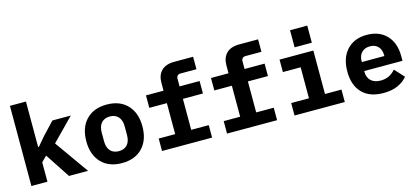

<svg xmlns="http://www.w3.org/2000/svg" viewBox="-61 -1222 3722 1712"><g transform="rotate(-15 1800.0 -366.5)"><path d="M65 -740H213V-320H220L289 -401L397 -516H567L367 -312L588 0H412L262 -228L213 -179V0H65Z M641 -258Q641 -383 710 -455.5Q779 -528 900 -528Q1021 -528 1090 -455.5Q1159 -383 1159 -258Q1159 -133 1090 -60.5Q1021 12 900 12Q779 12 710 -60.5Q641 -133 641 -258ZM1006 -217V-299Q1006 -356 978 -387Q950 -418 900 -418Q850 -418 822 -387Q794 -356 794 -299V-217Q794 -160 822 -129Q850 -98 900 -98Q950 -98 978 -129Q1006 -160 1006 -217Z M1271 -115H1423V-401H1261V-516H1423V-591Q1423 -659 1463 -699.5Q1503 -740 1581 -740H1756V-625H1605Q1591 -625 1581 -615Q1571 -605 1571 -591V-516H1756V-401H1571V-115H1733V0H1271Z M1871 -115H2023V-401H1861V-516H2023V-591Q2023 -659 2063 -699.5Q2103 -740 2181 -740H2356V-625H2205Q2191 -625 2181 -615Q2171 -605 2171 -591V-516H2356V-401H2171V-115H2333V0H1871Z M2811 -745V-587H2652V-745ZM2494 -115H2658V-401H2494V-516H2806V-115H2958V0H2494Z M3050 -256Q3050 -383 3117.5 -455.5Q3185 -528 3301 -528Q3416 -528 3483 -457.5Q3550 -387 3550 -266V-222H3197V-213Q3197 -162 3229 -132Q3261 -102 3319 -102Q3401 -102 3455 -166L3535 -79Q3502 -38 3447 -13Q3392 12 3314 12Q3186 12 3118 -59Q3050 -130 3050 -256ZM3197 -313V-305H3405V-313Q3405 -363 3377.5 -392.5Q3350 -422 3302 -422Q3254 -422 3225.5 -392.5Q3197 -363 3197 -313Z"/></g></svg>

Font: iA Writer Duo S
Style: Bold
Weight: 700
Designer: Mike Abbink, Paul van der Laan, Pieter van Rosmalen, Oliver Reichenstein
Foundry: Bold Monday and Information Architects Inc.
Version: Version 2.000